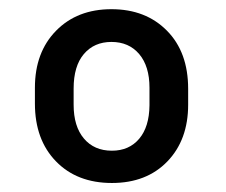

<svg xmlns="http://www.w3.org/2000/svg" viewBox="-20 -741 498 424"><path d="M57.1 -547.4Q57.1 -625.5 103.8 -673.1Q150.4 -720.7 226.1 -720.7Q301.8 -720.7 348.6 -673.3Q395.5 -626 395.5 -544.9V-509.8Q395.5 -432.1 349.6 -384.5Q303.7 -336.9 227.1 -336.9Q149.9 -336.9 103.5 -384.8Q57.1 -432.6 57.1 -512.2ZM142.6 -509.8Q142.6 -461.9 165.3 -435.1Q188 -408.2 227.1 -408.2Q265.1 -408.2 287.4 -434.6Q309.6 -460.9 310.1 -508.3V-547.4Q310.1 -594.7 287.4 -621.6Q264.6 -648.4 226.1 -648.4Q188 -648.4 165.3 -621.8Q142.6 -595.2 142.6 -545.4Z"/></svg>

Font: Sadagaat-English
Style: Regular
Weight: 900
Designer: Ahmed alsheikh
Foundry: Ahmed alsheikh Design
Version: Version 2.137;January 17, 2018;FontCreator 11.0.0.2408 64-bi